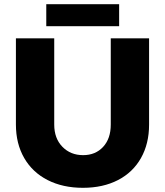

<svg xmlns="http://www.w3.org/2000/svg" viewBox="-20 -884 789 917"><path d="M377 -143Q436 -143 472.5 -182.5Q509 -222 509 -289V-701H692V-289Q692 -198 653.5 -129.5Q615 -61 543.5 -24Q472 13 376 13Q280 13 207.5 -24Q135 -61 95.5 -129.5Q56 -198 56 -289V-701H239V-289Q239 -223 278 -183Q317 -143 377 -143ZM201 -864H549V-759H201Z"/></svg>

Font: Montserrat V1
Style: Bold
Weight: 700
Designer: Julieta Ulanovsky
Foundry: Julieta Ulanovsky
Version: Version 6.001